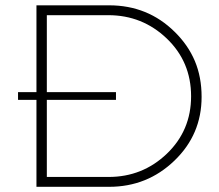

<svg xmlns="http://www.w3.org/2000/svg" viewBox="-20 -720 844 740"><path d="M400.5 0H120.5V-335H49.5V-365H120.5V-699.5H400.5Q550 -699.5 653.5 -597Q705 -546.5 731 -484.8Q757 -423 757 -346.5Q757 -201.5 652.2 -100.8Q547.5 0 400.5 0ZM398.5 -38Q529.5 -38 623 -127.5Q716.5 -217 716.5 -349Q716.5 -482 622.5 -571.8Q528.5 -661.5 397.5 -661.5H160.5V-365H427V-335H160.5V-38Z"/></svg>

Font: Argentum Novus ExtraLight
Style: Regular
Weight: 250
Designer: Julieta Ulanovsky (font) & Cristiano Sobral (main changes)
Foundry: Julieta Ulanovsky (font) & Cristiano Sobral (main changes)
Version: Version 3.00;November 27, 2020;FontCreator 13.0.0.2655 64-bi